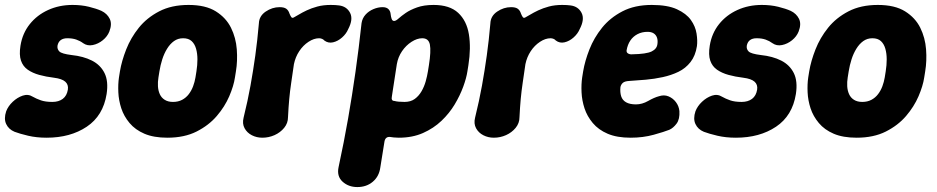

<svg xmlns="http://www.w3.org/2000/svg" viewBox="-41 -539 3795 778"><path d="M148 19Q107 19 73 11Q39 3 18 -5Q-6 -15 -16 -36.5Q-26 -58 -16 -88Q-8 -109 10.5 -126.5Q29 -144 51 -151.5Q73 -159 92 -147Q106 -139 124.5 -132.5Q143 -126 171 -126Q197 -126 213.5 -138.5Q230 -151 234 -176Q237 -196 223.5 -208Q210 -220 178 -224Q145 -228 118 -235.5Q91 -243 71.5 -256.5Q52 -270 44 -293.5Q36 -317 42 -354Q50 -404 79.5 -441Q109 -478 154 -498.5Q199 -519 253 -519Q289 -519 319.5 -511.5Q350 -504 370 -495Q393 -484 403.5 -463Q414 -442 402 -411Q394 -391 375.5 -376Q357 -361 335 -356.5Q313 -352 296 -364Q284 -373 268.5 -378.5Q253 -384 232 -384Q215 -384 205 -376.5Q195 -369 192 -354Q190 -340 199.5 -330.5Q209 -321 249 -316Q297 -311 331.5 -293.5Q366 -276 382.5 -243Q399 -210 391 -158Q377 -70 310.5 -25.5Q244 19 148 19Z M911 -225Q906 -191 888 -149Q870 -107 837.5 -69Q805 -31 755.5 -6Q706 19 637 19Q582 19 544.5 3Q507 -13 484 -40.5Q461 -68 450.5 -100Q440 -132 438.5 -165Q437 -198 441 -225L445 -250Q452 -292 470.5 -339Q489 -386 521.5 -426.5Q554 -467 604 -493Q654 -519 723 -519Q792 -519 833.5 -493Q875 -467 895 -426.5Q915 -386 918.5 -339Q922 -292 915 -250ZM755 -250Q759 -275 759 -298.5Q759 -322 753.5 -341.5Q748 -361 735.5 -372.5Q723 -384 701 -384Q680 -384 664 -372.5Q648 -361 636 -341.5Q624 -322 616.5 -298.5Q609 -275 605 -250L601 -225Q598 -207 599 -189.5Q600 -172 606.5 -157.5Q613 -143 626.5 -134.5Q640 -126 660 -126Q681 -126 697 -134.5Q713 -143 724 -157.5Q735 -172 741.5 -189.5Q748 -207 751 -225Z M1022 19Q999 19 979.5 9Q960 -1 950 -19.5Q940 -38 946 -62Q963 -131 974 -192Q985 -253 993.5 -314Q1002 -375 1008 -444Q1009 -474 1035.5 -492Q1062 -510 1092 -510Q1110 -510 1119 -503.5Q1128 -497 1132 -484Q1136 -474 1139.5 -469.5Q1143 -465 1149 -468Q1157 -472 1170 -480Q1183 -488 1202 -497Q1221 -506 1245 -512.5Q1269 -519 1299 -519Q1309 -519 1317.5 -518.5Q1326 -518 1333 -517Q1364 -513 1377.5 -487Q1391 -461 1370 -421Q1362 -402 1345 -387Q1328 -372 1308.5 -367.5Q1289 -363 1273 -375Q1270 -379 1264 -381.5Q1258 -384 1252 -384Q1231 -384 1209 -369.5Q1187 -355 1171.5 -331.5Q1156 -308 1150 -279Q1144 -237 1139 -203.5Q1134 -170 1131 -137.5Q1128 -105 1126 -64Q1126 -40 1110.5 -21Q1095 -2 1071.5 8.5Q1048 19 1022 19Z M1716 -519Q1781 -519 1815.5 -487Q1850 -455 1859 -400Q1868 -345 1857 -275L1853 -250Q1849 -223 1836 -187.5Q1823 -152 1801.5 -116Q1780 -80 1748 -49.5Q1716 -19 1673 0Q1630 19 1575 19Q1564 19 1555 18Q1546 17 1540 16Q1521 14 1517 34L1500 140Q1495 176 1469.5 197.5Q1444 219 1407 219Q1371 219 1347 197Q1323 175 1331 138Q1353 36 1369.5 -58.5Q1386 -153 1399.5 -248Q1413 -343 1424 -445Q1427 -465 1440 -479.5Q1453 -494 1472 -502Q1491 -510 1509 -510Q1525 -510 1533 -502Q1541 -494 1542 -481Q1543 -471 1546 -462.5Q1549 -454 1556 -454Q1563 -454 1574 -464Q1585 -474 1603 -486.5Q1621 -499 1649 -509Q1677 -519 1716 -519ZM1670 -384Q1649 -384 1626.5 -369.5Q1604 -355 1588 -331.5Q1572 -308 1567 -279L1547 -149Q1543 -130 1557 -130Q1564 -128 1574.5 -127Q1585 -126 1598 -126Q1623 -126 1639.5 -138Q1656 -150 1667 -169Q1678 -188 1684 -209.5Q1690 -231 1693 -250L1697 -275Q1706 -332 1701 -358Q1696 -384 1670 -384Z M1960 19Q1937 19 1917.5 9Q1898 -1 1888 -19.5Q1878 -38 1884 -62Q1901 -131 1912 -192Q1923 -253 1931.5 -314Q1940 -375 1946 -444Q1947 -474 1973.5 -492Q2000 -510 2030 -510Q2048 -510 2057 -503.5Q2066 -497 2070 -484Q2074 -474 2077.5 -469.5Q2081 -465 2087 -468Q2095 -472 2108 -480Q2121 -488 2140 -497Q2159 -506 2183 -512.5Q2207 -519 2237 -519Q2247 -519 2255.5 -518.5Q2264 -518 2271 -517Q2302 -513 2315.5 -487Q2329 -461 2308 -421Q2300 -402 2283 -387Q2266 -372 2246.5 -367.5Q2227 -363 2211 -375Q2208 -379 2202 -381.5Q2196 -384 2190 -384Q2169 -384 2147 -369.5Q2125 -355 2109.5 -331.5Q2094 -308 2088 -279Q2082 -237 2077 -203.5Q2072 -170 2069 -137.5Q2066 -105 2064 -64Q2064 -40 2048.5 -21Q2033 -2 2009.5 8.5Q1986 19 1960 19Z M2514 19Q2459 19 2421.5 3Q2384 -13 2361 -40.5Q2338 -68 2327.5 -100Q2317 -132 2315.5 -165Q2314 -198 2318 -225L2322 -250Q2329 -292 2347.5 -339Q2366 -386 2398.5 -426.5Q2431 -467 2481 -493Q2531 -519 2600 -519Q2664 -519 2702 -501.5Q2740 -484 2758.5 -458Q2777 -432 2781.5 -403Q2786 -374 2783 -352Q2777 -313 2757 -287.5Q2737 -262 2708 -248Q2679 -234 2644.5 -226.5Q2610 -219 2575.5 -216Q2541 -213 2509 -211Q2490 -210 2482.5 -203Q2475 -196 2473 -186Q2471 -165 2476 -149Q2481 -133 2496 -124.5Q2511 -116 2536 -116Q2561 -116 2585.5 -130Q2610 -144 2629 -149Q2650 -156 2668 -148.5Q2686 -141 2698 -125Q2710 -109 2712 -89Q2714 -56 2700.5 -38Q2687 -20 2671 -13Q2651 -5 2608 7Q2565 19 2514 19ZM2521 -319Q2578 -320 2599.5 -330.5Q2621 -341 2623 -361Q2625 -376 2621 -387Q2617 -398 2607.5 -404Q2598 -410 2583 -410Q2560 -410 2542 -400.5Q2524 -391 2513 -374.5Q2502 -358 2498 -335Q2497 -326 2504.5 -322Q2512 -318 2521 -319Z M2941 19Q2900 19 2866 11Q2832 3 2811 -5Q2787 -15 2777 -36.5Q2767 -58 2777 -88Q2785 -109 2803.5 -126.5Q2822 -144 2844 -151.5Q2866 -159 2885 -147Q2899 -139 2917.5 -132.5Q2936 -126 2964 -126Q2990 -126 3006.5 -138.5Q3023 -151 3027 -176Q3030 -196 3016.5 -208Q3003 -220 2971 -224Q2938 -228 2911 -235.5Q2884 -243 2864.5 -256.5Q2845 -270 2837 -293.5Q2829 -317 2835 -354Q2843 -404 2872.5 -441Q2902 -478 2947 -498.5Q2992 -519 3046 -519Q3082 -519 3112.5 -511.5Q3143 -504 3163 -495Q3186 -484 3196.5 -463Q3207 -442 3195 -411Q3187 -391 3168.5 -376Q3150 -361 3128 -356.5Q3106 -352 3089 -364Q3077 -373 3061.5 -378.5Q3046 -384 3025 -384Q3008 -384 2998 -376.5Q2988 -369 2985 -354Q2983 -340 2992.5 -330.5Q3002 -321 3042 -316Q3090 -311 3124.5 -293.5Q3159 -276 3175.5 -243Q3192 -210 3184 -158Q3170 -70 3103.5 -25.5Q3037 19 2941 19Z M3704 -225Q3699 -191 3681 -149Q3663 -107 3630.5 -69Q3598 -31 3548.5 -6Q3499 19 3430 19Q3375 19 3337.5 3Q3300 -13 3277 -40.5Q3254 -68 3243.5 -100Q3233 -132 3231.5 -165Q3230 -198 3234 -225L3238 -250Q3245 -292 3263.5 -339Q3282 -386 3314.5 -426.5Q3347 -467 3397 -493Q3447 -519 3516 -519Q3585 -519 3626.5 -493Q3668 -467 3688 -426.5Q3708 -386 3711.5 -339Q3715 -292 3708 -250ZM3548 -250Q3552 -275 3552 -298.5Q3552 -322 3546.5 -341.5Q3541 -361 3528.5 -372.5Q3516 -384 3494 -384Q3473 -384 3457 -372.5Q3441 -361 3429 -341.5Q3417 -322 3409.5 -298.5Q3402 -275 3398 -250L3394 -225Q3391 -207 3392 -189.5Q3393 -172 3399.5 -157.5Q3406 -143 3419.5 -134.5Q3433 -126 3453 -126Q3474 -126 3490 -134.5Q3506 -143 3517 -157.5Q3528 -172 3534.5 -189.5Q3541 -207 3544 -225Z"/></svg>

Font: Winky Sans
Style: Bold Italic
Weight: 700
Italic angle: -8.97852°
Designer: Simon Atzbach
Foundry: typofactur
Version: Version 1.205